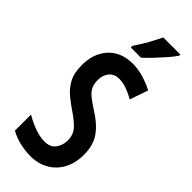

<svg xmlns="http://www.w3.org/2000/svg" viewBox="-302 -975 1022 1022"><g transform="rotate(45 209.5 -463.5)"><path d="M385 -198Q385 -134 359.5 -87Q334 -40 289.5 -15Q245 10 188 10Q151 10 110.5 1Q70 -8 34 -28V-149Q72 -127 111.5 -112.5Q151 -98 187 -98Q229 -98 249.5 -125.5Q270 -153 270 -191Q270 -233 244.5 -261Q219 -289 172 -320Q144 -339 113 -364Q82 -389 60.5 -427Q39 -465 39 -525Q38 -613 88 -668.5Q138 -724 228 -724Q299 -724 384 -681L349 -578Q311 -598 284.5 -607Q258 -616 231 -616Q196 -616 175.5 -592Q155 -568 155 -531Q155 -501 164.5 -481Q174 -461 195 -444Q216 -427 251 -404Q317 -364 351 -316.5Q385 -269 385 -198ZM370 -928Q357 -908 333 -880.5Q309 -853 282.5 -825Q256 -797 234 -777H157V-789Q184 -829 205 -866.5Q226 -904 241 -937H370Z"/></g></svg>

Font: Noto Sans Telugu ExtraCondensed SemiBold
Style: Regular
Weight: 600
Width: 2
Designer: Jelle Bosma - Monotype Design Team
Foundry: Monotype Imaging Inc.
Version: Version 2.005; ttfautohint (v1.8.4.7-5d5b)